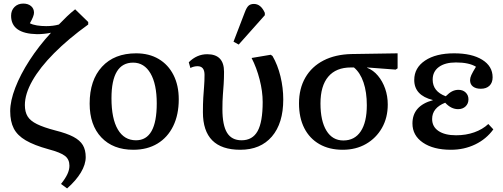

<svg xmlns="http://www.w3.org/2000/svg" viewBox="-20 -823 2812 1073"><path d="M355 230 321 205Q345 175 356.5 150.5Q368 126 368 103Q368 68 343.5 48.5Q319 29 251 11Q171 -11 124 -38.5Q77 -66 57 -105Q37 -144 37 -202Q37 -259 65.5 -333Q94 -407 145.5 -486.5Q197 -566 265 -640Q226 -632 187 -632Q42 -635 42 -735Q42 -765 61 -784Q80 -803 110 -803Q137 -803 153.5 -789Q170 -775 170 -752Q170 -733 147 -693Q162 -685 186 -681Q210 -677 238 -677Q278 -677 309 -686Q333 -711 354.5 -731.5Q376 -752 400 -771L473 -700V-686Q362 -606 282.5 -526Q203 -446 161 -372Q119 -298 119 -236Q119 -198 134 -173Q149 -148 186.5 -129.5Q224 -111 289 -94Q353 -78 390 -58.5Q427 -39 443 -12Q459 15 459 55Q459 96 432 141Q405 186 355 230Z M725 14Q612 14 546.5 -55Q481 -124 481 -244Q481 -375 550 -450Q619 -525 741 -525Q813 -525 866.5 -493.5Q920 -462 949.5 -404Q979 -346 979 -268Q979 -182 948 -118.5Q917 -55 860 -20.5Q803 14 725 14ZM740 -39Q856 -39 856 -245Q856 -353 821 -413Q786 -473 724 -473Q603 -473 603 -274Q603 -160 638.5 -99.5Q674 -39 740 -39Z M1323 14Q1114 14 1114 -196Q1114 -244 1116 -277Q1118 -310 1120.5 -339.5Q1123 -369 1123 -405Q1123 -453 1084 -453Q1063 -453 1044 -443L1035 -475Q1080 -520 1138 -520Q1232 -520 1232 -422Q1232 -383 1230 -353.5Q1228 -324 1225.5 -292Q1223 -260 1223 -213Q1223 -123 1249 -81Q1275 -39 1330 -39Q1391 -39 1419.5 -90Q1448 -141 1448 -253Q1448 -312 1431 -378.5Q1414 -445 1386 -499L1493 -517L1503 -510Q1532 -460 1547.5 -396Q1563 -332 1563 -267Q1563 -134 1499.5 -60Q1436 14 1323 14ZM1314 -574 1285 -590 1348 -754Q1358 -781 1369 -791Q1380 -801 1399 -801Q1438 -801 1460 -751V-738Z M1895 14Q1820 14 1765 -17.5Q1710 -49 1680.5 -107Q1651 -165 1651 -245Q1651 -328 1686.5 -389.5Q1722 -451 1788 -485Q1854 -519 1945 -521L2202 -525V-441L2191 -434L2032 -446V-444Q2066 -431 2092 -400Q2118 -369 2132.5 -327.5Q2147 -286 2147 -239Q2147 -165 2114.5 -108Q2082 -51 2025.5 -18.5Q1969 14 1895 14ZM1899 -38Q1962 -38 1996 -89Q2030 -140 2030 -235Q2030 -308 2011.5 -362.5Q1993 -417 1958 -446H1941Q1858 -446 1814.5 -394.5Q1771 -343 1771 -245Q1771 -147 1804.5 -92.5Q1838 -38 1899 -38Z M2500 14Q2402 14 2343.5 -26Q2285 -66 2285 -133Q2285 -232 2399 -263V-264Q2295 -290 2295 -376Q2295 -444 2355.5 -484.5Q2416 -525 2518 -525Q2617 -525 2675 -489Q2733 -453 2733 -391Q2733 -361 2715.5 -344Q2698 -327 2667 -327Q2639 -327 2623 -339.5Q2607 -352 2607 -375Q2607 -388 2614 -403.5Q2621 -419 2640 -450Q2601 -474 2528 -474Q2467 -474 2432.5 -448.5Q2398 -423 2398 -378Q2398 -312 2471 -285Q2491 -305 2507.5 -313Q2524 -321 2542 -321Q2567 -321 2582.5 -306Q2598 -291 2598 -268Q2598 -244 2582 -228.5Q2566 -213 2540 -213Q2501 -213 2468 -249Q2395 -220 2395 -158Q2395 -115 2430.5 -91Q2466 -67 2529 -67Q2584 -67 2630.5 -83.5Q2677 -100 2709 -130L2737 -100Q2698 -46 2636 -16Q2574 14 2500 14Z"/></svg>

Font: Literata 36pt Medium
Style: Regular
Weight: 500
Designer: Latin by Veronika Burian and Jose Scaglione. Greek by Irene Vlachou. Cyrillic by Vera Evstafieva.
Foundry: TypeTogether
Version: Version 3.002